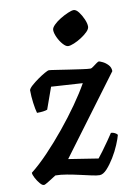

<svg xmlns="http://www.w3.org/2000/svg" viewBox="-101 -800 606 856"><g transform="rotate(-10 202.5 -372.5)"><path d="M28 0Q20 0 10 -12Q0 -24 -8 -39Q-16 -54 -16 -63Q21 -92 62.5 -135.5Q104 -179 144.5 -228.5Q185 -278 219.5 -327Q254 -376 277 -417L135 -426L100 -328Q84 -322 53 -322Q48 -339 44 -369Q40 -399 40 -427Q42 -435 55.5 -447Q69 -459 86 -471Q103 -483 118 -491.5Q133 -500 138 -500Q144 -500 169 -496Q194 -492 225 -487.5Q256 -483 283.5 -479Q311 -475 323 -475Q327 -475 335.5 -481.5Q344 -488 352.5 -494Q361 -500 364 -500Q367 -500 380 -494Q393 -488 404.5 -476Q416 -464 416 -447L154 -95L288 -74Q295 -82 310 -102.5Q325 -123 340 -144.5Q355 -166 362 -177Q371 -177 379.5 -172.5Q388 -168 391 -163Q387 -147 375.5 -119.5Q364 -92 347.5 -65Q331 -38 313.5 -19Q296 0 280 0Q268 0 245 -5Q222 -10 193.5 -16.5Q165 -23 136.5 -28Q108 -33 85 -33Q69 -23 51 -11.5Q33 0 28 0ZM242 -591Q232 -591 219 -605.5Q206 -620 197 -639.5Q188 -659 188 -673Q188 -683 200.5 -695.5Q213 -708 231 -719Q249 -730 266.5 -737.5Q284 -745 293 -745Q304 -745 315.5 -730Q327 -715 335.5 -695.5Q344 -676 344 -662Q344 -651 332 -639Q320 -627 303 -616Q286 -605 269 -598Q252 -591 242 -591Z"/></g></svg>

Font: Texturina 72pt 72pt Regular
Style: Bold Italic
Weight: 700
Italic angle: -11°
Designer: Guillermo Torres Carreño
Foundry: Omnibus-Type
Version: Version 1.002; ttfautohint (v1.8.3)